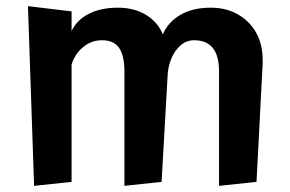

<svg xmlns="http://www.w3.org/2000/svg" viewBox="-20 -592 945 625"><path d="M693 13V-360Q693 -461 612 -461Q587 -461 568 -444.5Q549 -428 538.5 -403Q528 -378 526 -352L506 0L385 13V-360Q385 -410 368 -435.5Q351 -461 312 -461Q278 -461 251 -439Q224 -417 213 -382V0L91 13L71 -572L213 -555V-491Q230 -527 269 -547Q308 -567 364 -567Q417 -567 455.5 -543.5Q494 -520 510 -480Q527 -520 567 -543.5Q607 -567 666 -567Q715 -567 753 -546Q791 -525 813 -487Q835 -449 835 -397V-384L815 0Z"/></svg>

Font: RocknRoll One
Style: Regular
Weight: 400
Designer: Fontworks Inc.
Foundry: Fontworks Inc.
Version: Version 1.100